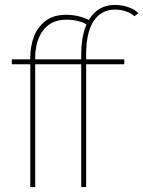

<svg xmlns="http://www.w3.org/2000/svg" viewBox="-20 -760 582 780"><path d="M103 0V-499H28V-519H103V-529Q103 -570 117 -609Q131 -648 163.5 -674Q196 -700 250 -700Q279 -700 310.5 -691Q342 -682 356 -666L339 -654Q326 -667 301 -673.5Q276 -680 250 -680Q212 -680 187 -665Q162 -650 148 -626.5Q134 -603 128.5 -577Q123 -551 123 -529V-519H278V-499H123V0ZM310 0V-499H235V-519H310V-540Q310 -603 326.5 -648Q343 -693 373.5 -716.5Q404 -740 447 -740Q476 -740 502.5 -730.5Q529 -721 542 -706L526 -694Q514 -706 492.5 -713.5Q471 -721 448 -721Q391 -721 360.5 -674.5Q330 -628 330 -540V-519H485V-499H330V0Z"/></svg>

Font: Raleway Thin
Style: Regular
Weight: 100
Designer: Matt McInerney, Pablo Impallari, Rodrigo Fuenzalida
Foundry: Matt McInerney, Pablo Impallari, Rodrigo Fuenzalida
Version: Version 4.026